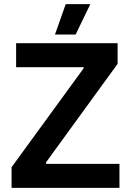

<svg xmlns="http://www.w3.org/2000/svg" viewBox="-20 -909 633 929"><path d="M417 -889H298L246 -742H346ZM36 0H558V-116H203V-124L549 -600V-700H58V-584H385V-579L36 -100Z"/></svg>

Font: Fixel Display SemiBold
Style: Regular
Weight: 600
Designer: AlfaBravo + MacPaw
Foundry: Kyrylo Tkachov, Marchela Mozhyna, Serhii Makarenko, Maria Weinstein, Zakhar Kryvoshyya
Version: Version 1.211